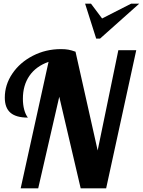

<svg xmlns="http://www.w3.org/2000/svg" viewBox="-20 -1020 774 1040"><path d="M441 -1000 501 -811H522L734 -1000H690L533 -920L473 -1000ZM243 -685 92 0H187L301 -496L417 0H555L718 -748H621L509 -205L389 -740C374.3 -745.3 361.3 -749 350 -751C338.7 -753 325.3 -754 310 -754C255.3 -754 204.7 -742 158 -718C111.3 -694 74.3 -661.8 47 -621.5C19.7 -581.2 6 -537.7 6 -491C6 -454.3 16.2 -427.2 36.5 -409.5C56.8 -391.8 88.3 -383 131 -383C122.3 -394.3 115.7 -408.8 111 -426.5C106.3 -444.2 104 -463.7 104 -485C104 -533.7 115.8 -575.2 139.5 -609.5C163.2 -643.8 197.7 -669 243 -685Z"/></svg>

Font: DonutKreme
Style: Regular
Weight: 400
Designer: Impallari Type
Foundry: Impallari Type
Version: Version 2.100